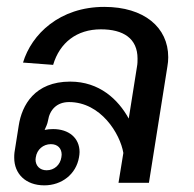

<svg xmlns="http://www.w3.org/2000/svg" viewBox="-20 -536 569 563"><path d="M22.5 -89.2C21.7 -84.2 21.7 -78.3 21.7 -73.3C21.7 -26.7 55 7.5 110 7.5C160.8 7.5 203.3 -25 211.7 -75C212.5 -80 213.3 -85 213.3 -90C213.3 -131.7 181.7 -157.5 135.8 -157.5C127.5 -157.5 118.3 -156.7 110.8 -155C114.2 -162.5 119.2 -172.5 120.8 -182.5C125.8 -214.2 146.7 -236.7 182.5 -236.7C275.8 -236.7 332.5 -143.3 341.7 -87.5L327.5 0H416.7L470.8 -340.8C472.5 -350 473.3 -359.2 473.3 -368.3C473.3 -455.8 402.5 -515.8 285.8 -515.8C155 -515.8 72.5 -435.8 47.5 -352.5L135.8 -345.8C155 -410.8 205 -450 275.8 -450C341.7 -450 383.3 -423.3 383.3 -364.2C383.3 -356.7 383.3 -349.2 381.7 -340.8L357.5 -188.3C326.7 -244.2 271.7 -296.7 185.8 -296.7C81.7 -296.7 44.2 -227.5 35 -168.3ZM129.2 -113.3C149.2 -113.3 160.8 -100.8 160.8 -82.5C160.8 -80 160 -77.5 160 -75C156.7 -52.5 139.2 -36.7 116.7 -36.7C96.7 -36.7 84.2 -50 84.2 -68.3C84.2 -70.8 85 -72.5 85 -75C88.3 -97.5 106.7 -113.3 129.2 -113.3Z"/></svg>

Font: Boon Medium
Style: Italic
Weight: 500
Italic angle: -9°
Designer: Sungsit Sawaiwan
Foundry: FontUni
Version: Version 3.0